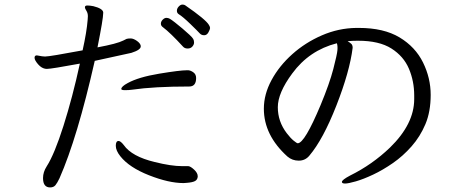

<svg xmlns="http://www.w3.org/2000/svg" viewBox="-20 -797 2040 839"><path d="M506 -114Q486 -139 486 -160Q486 -181 498 -181Q507 -181 521 -163Q556 -113 656 -89Q728 -71 776 -71H803Q813 -70 828.5 -55.5Q844 -41 844 -27V-25Q843 -12 832.5 -6Q822 0 796 2L782 3Q718 3 631.5 -31Q545 -65 506 -114ZM803 -490Q814 -489 825.5 -480.5Q837 -472 837 -456Q837 -419 807 -419Q653 -419 557 -405Q543 -403 526.5 -403Q510 -403 510 -408Q510 -419 538 -434Q585 -460 675.5 -475Q766 -490 797 -490ZM780 -593Q724 -654 692 -678Q683 -684 683 -693.5Q683 -703 691 -711Q699 -719 707 -719Q715 -719 722 -715Q729 -711 744.5 -699Q760 -687 777 -672.5Q794 -658 807.5 -645.5Q821 -633 824.5 -626.5Q828 -620 828 -611Q828 -602 820.5 -593.5Q813 -585 800 -585Q787 -585 780 -593ZM363 -710 364 -726Q364 -740 357.5 -750Q351 -760 351 -765Q351 -773 361.5 -773Q372 -773 388 -770Q428 -760 431 -744V-740Q431 -715 406 -590Q492 -606 519 -620L533 -627Q539 -629 551 -629Q563 -629 578 -618.5Q593 -608 595 -597V-594Q595 -579 554 -566L394 -531Q318 -195 240 -18Q230 3 222 12.5Q214 22 199 22Q168 22 168 -19Q168 -45 184 -70Q218 -123 257.5 -247.5Q297 -372 329 -519Q204 -496 186 -496H181Q162 -498 146.5 -516Q131 -534 131 -544.5Q131 -555 141 -555Q144 -555 164 -551L177 -550Q197 -550 341 -577Q359 -658 363 -710ZM761 -735Q753 -740 753 -750Q753 -760 761 -768.5Q769 -777 777 -777Q785 -777 789 -774Q879 -712 893 -688Q898 -680 898 -674.5Q898 -669 891 -656Q884 -643 872 -643Q860 -643 852.5 -651.5Q845 -660 812 -692Q779 -724 761 -735Z M1452 -608Q1331 -577 1257 -476Q1194 -391 1194 -328.5Q1194 -266 1233 -215Q1249 -194 1263 -182.5Q1277 -171 1281 -171Q1311 -171 1381 -338Q1420 -432 1436.5 -495.5Q1453 -559 1454.5 -578Q1456 -597 1452 -608ZM1474 -2Q1474 -11 1510 -30Q1607 -78 1684 -152Q1790 -255 1790 -364Q1790 -372 1790 -380Q1790 -442 1767 -496.5Q1744 -551 1690.5 -585Q1637 -619 1545 -619H1541Q1519 -619 1499 -617Q1509 -611 1515 -605.5Q1521 -600 1521 -588Q1508 -484 1450 -336Q1392 -188 1332 -117Q1314 -95 1285.5 -95Q1257 -95 1236 -113Q1133 -206 1133 -322Q1133 -385 1166.5 -447Q1200 -509 1257 -560Q1314 -611 1386.5 -642.5Q1459 -674 1537 -675H1548Q1657 -675 1726 -633.5Q1795 -592 1828.5 -524Q1862 -456 1862 -382.5Q1862 -309 1839 -254.5Q1816 -200 1778.5 -157.5Q1741 -115 1697 -84.5Q1653 -54 1610.5 -34Q1568 -14 1535 -4.5Q1502 5 1488 5Q1474 5 1474 -2Z"/></svg>

Font: LXGW Bright GB
Style: Regular
Weight: 400
Designer: Christian Thalmann (Catharsis Fonts)
Foundry: LXGW / Christian Thalmann (Catharsis Fonts) / Fontworks Inc.
Version: Version 5.510